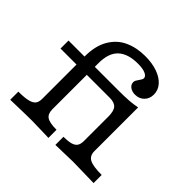

<svg xmlns="http://www.w3.org/2000/svg" viewBox="-157 -795 958 958"><g transform="rotate(45 322.0 -315.5)"><path d="M141.9 -115.3V-358.1H29V-414.5H141.9Q141.9 -490.3 170.6 -538.7Q199.2 -587.1 247.2 -608.9Q295.2 -630.6 354.8 -630.6Q404 -630.6 441.5 -617.3Q479 -604 500 -580.2Q521 -556.5 521 -525Q521 -496 502.4 -477Q483.9 -458.1 454.8 -458.1Q432.3 -458.1 418.1 -469Q404 -479.8 404 -496.8Q404 -503.2 407.3 -509.3Q410.5 -515.3 416.9 -524.2Q421 -529.8 424.6 -535.9Q428.2 -541.9 428.2 -547.6Q428.2 -561.3 408.9 -569.8Q389.5 -578.2 355.6 -578.2Q286.3 -578.2 250.4 -545.2Q214.5 -512.1 214.5 -441.1V-414.5H376.6Q425 -414.5 453.2 -416.5Q481.5 -418.5 510.5 -424.2V-115.3Q510.5 -83.1 534.7 -70.2Q558.9 -57.3 620.2 -57.3V0Q507.3 -3.2 474.2 -3.2Q447.6 -3.2 350.8 0V-57.3Q384.7 -57.3 403.2 -62.9Q421.8 -68.5 429.8 -80.6Q437.9 -92.7 437.9 -115.3V-287.1Q437.9 -325.8 423.8 -341.9Q409.7 -358.1 376.6 -358.1H214.5V-115.3Q214.5 -83.1 233.5 -70.2Q252.4 -57.3 301.6 -57.3V0L281.5 -0.8Q199.2 -3.2 181.5 -3.2Q145.2 -3.2 32.3 0V-57.3Q74.2 -57.3 98 -62.9Q121.8 -68.5 131.9 -80.6Q141.9 -92.7 141.9 -115.3Z"/></g></svg>

Font: Playfair Micro SmCond SmLight
Style: Regular
Weight: 360
Width: 4
Designer: Claus Eggers Sørensen
Foundry: Claus Eggers Sørensen
Version: Version 2.100;Glyphs 3.2 (3219)